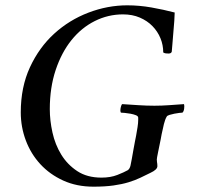

<svg xmlns="http://www.w3.org/2000/svg" viewBox="-20 -693 738 721"><path d="M458 -673Q503 -673 548.5 -665Q594 -657 636 -646Q636 -635 634.5 -614.5Q633 -594 631 -571.5Q629 -549 627.5 -528.5Q626 -508 625 -499Q623 -492 613 -492Q608 -492 603 -492.5Q598 -493 593 -496Q593 -524 582.5 -549.5Q572 -575 552.5 -595Q533 -615 505 -627Q477 -639 442 -639Q386 -639 336 -614Q286 -589 248.5 -542.5Q211 -496 189 -430Q167 -364 167 -283Q167 -241 177 -195.5Q187 -150 210 -112.5Q233 -75 270 -50.5Q307 -26 361 -26Q395 -26 420.5 -36Q446 -46 460 -54Q467 -59 470 -71Q472 -80 475 -96.5Q478 -113 481 -130.5Q484 -148 487 -163Q490 -178 491 -183Q494 -200 496.5 -215.5Q499 -231 499 -243V-251Q499 -257 490 -260.5Q481 -264 470 -266Q459 -268 448.5 -269Q438 -270 434 -270Q432 -274 432 -278Q432 -284 434 -292Q436 -300 439 -302Q470 -300 500.5 -298Q531 -296 560 -296Q587 -296 614.5 -298Q642 -300 671 -302Q673 -296 671.5 -285Q670 -274 665 -270Q662 -270 653 -269Q644 -268 634.5 -266Q625 -264 616.5 -261.5Q608 -259 606 -255Q600 -245 595.5 -227Q591 -209 587 -189Q586 -182 583.5 -170Q581 -158 578.5 -145.5Q576 -133 573.5 -121Q571 -109 570 -103Q568 -94 569.5 -85.5Q571 -77 571 -69Q571 -56 545 -44Q527 -35 507 -25.5Q487 -16 462.5 -8.5Q438 -1 406 3.5Q374 8 331 8Q268 8 217.5 -15Q167 -38 131.5 -76.5Q96 -115 77 -165.5Q58 -216 58 -271Q58 -366 92.5 -440.5Q127 -515 183.5 -566.5Q240 -618 312 -645.5Q384 -673 458 -673Z"/></svg>

Font: Vermiglione Medium
Style: Italic
Weight: 500
Italic angle: -11°
Version: Version 1.000